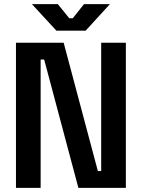

<svg xmlns="http://www.w3.org/2000/svg" viewBox="-20 -906 684 926"><path d="M57 0V-700H287L452 -81H468V-700H587V0H358L193 -619H176V0ZM252 -758 134 -886H259L314 -818H331L385 -886H510L393 -758Z"/></svg>

Font: Space Grotesk Frontify SemiBold
Style: Regular
Weight: 600
Designer: Florian Karsten
Version: Version 2.000